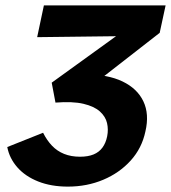

<svg xmlns="http://www.w3.org/2000/svg" viewBox="-20 -678 635 713"><path d="M232 15Q170 15 122 -4Q74 -23 44.5 -56.5Q15 -90 7 -132L140 -185Q154 -157 173 -137Q192 -117 218 -106.5Q244 -96 277 -96Q307 -96 327.5 -104.5Q348 -113 360.5 -130Q373 -147 378 -172Q383 -197 377.5 -221Q372 -245 351 -264Q330 -283 290 -292.5Q250 -302 186 -297L172 -371L507 -613L532 -545L118 -540L143 -658H595L573 -556L284 -331L294 -402Q380 -402 435 -375.5Q490 -349 512.5 -301.5Q535 -254 520 -190Q507 -128 465.5 -82Q424 -36 363.5 -10.5Q303 15 232 15Z"/></svg>

Font: Ysabeau Office ExtraBold
Style: Italic
Weight: 800
Italic angle: -12°
Designer: Christian Thalmann (Catharsis Fonts)
Version: Version 2.001;gftools[0.9.30]; featfreeze: tnum,lnum,ss02